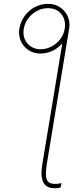

<svg xmlns="http://www.w3.org/2000/svg" viewBox="-20 -780 436 1004"><path d="M316.4 -617.2 341.8 -631.8 224.6 79.1Q215.3 135.7 224.6 158.7Q233.9 181.6 266.6 181.6Q275.4 181.6 284.7 180.7Q293.9 179.7 301.8 177.7L296.9 200.2Q290.5 202.1 281.7 203.4Q272.9 204.6 264.6 204.1Q222.2 204.6 206.5 173.6Q190.9 142.6 201.2 79.1ZM81.1 -629.9Q87.9 -668 109.4 -697.3Q130.9 -726.6 162.6 -743.2Q194.3 -759.8 231.4 -759.8Q267.6 -759.8 294.2 -741.9Q320.8 -724.1 334 -694.6Q347.2 -665 341.8 -629.9Q335.9 -592.8 314.2 -563.5Q292.5 -534.2 260.5 -517.3Q228.5 -500.5 191.4 -500Q156.2 -500 129.2 -517.8Q102.1 -535.6 88.9 -565.4Q75.7 -595.2 81.1 -629.9ZM193.4 -522.5Q223.6 -522.9 250.5 -537.4Q277.3 -551.8 295.7 -576.2Q314 -600.6 318.4 -629.9Q325.2 -676.3 300.5 -706.8Q275.9 -737.3 229.5 -737.3Q200.2 -737.3 173.3 -722.9Q146.5 -708.5 127.9 -684.1Q109.4 -659.7 104.5 -629.9Q96.7 -585 122.8 -553.7Q148.9 -522.5 193.4 -522.5Z"/></svg>

Font: Inter 28pt Thin
Style: Italic
Weight: 250
Italic angle: -9.3988°
Designer: Rasmus Andersson
Foundry: rsms
Version: Version 4.001;git-66647c0bb